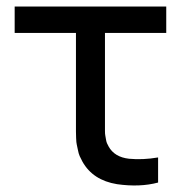

<svg xmlns="http://www.w3.org/2000/svg" viewBox="-20 -560 570 589"><path d="M339 5Q265 -7 233 -64Q228 -73 224.5 -81Q221 -89 219 -100Q217 -111 215.5 -116.5Q214 -122 213.5 -137Q213 -152 213 -156.5Q213 -161 213 -180.5Q213 -200 213 -204V-459H25V-540H490V-459H302V-208Q302 -203 302 -190Q302 -177 302 -172.5Q302 -168 302 -158.5Q302 -149 303 -144.5Q304 -140 305 -133Q306 -126 308 -121Q310 -116 313 -111Q331 -78 376 -73Q418 -69 465 -77V0Q409 15 339 5Z"/></svg>

Font: Manrope Medium
Style: Medium
Weight: 500
Designer: Mikhail Sharanda
Foundry: Mikhail Sharanda
Version: Version 4.000;hotconv 1.0.109;makeotfexe 2.5.65596